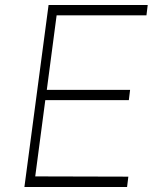

<svg xmlns="http://www.w3.org/2000/svg" viewBox="-20 -743 632 763"><path d="M77 0H485L490 -41L120 -42L160 -345H492L497 -386H166L205 -682H562L567 -723H173Z"/></svg>

Font: United Sans Thin
Style: Italic
Weight: 100
Italic angle: -8°
Designer: Pablo Impallari, Rodrigo Fuenzalida (Modified by Dan O. Williams)
Version: Version 1.000;PS 001.000;hotconv 1.0.88;makeotf.lib2.5.64775